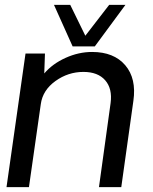

<svg xmlns="http://www.w3.org/2000/svg" viewBox="-20 -770 628 790"><path d="M278.8 -579.1 202.1 -750H269L331.1 -623L429.2 -750H496.1L370.1 -579.1ZM358.9 -556.2Q448.7 -556.2 495.4 -501.5Q542 -446.8 528.8 -355L479 0H387.2L435.1 -346.2Q442.9 -405.3 412.8 -439.7Q382.8 -474.1 323.2 -474.1Q260.3 -474.1 208 -436.5Q155.8 -398.9 147.9 -341.8L99.1 0H6.8L85 -549.8H165L162.1 -467.8Q196.3 -507.8 250 -532Q303.7 -556.2 358.9 -556.2Z"/></svg>

Font: Oakes Grotesk
Style: Italic
Weight: 400
Designer: Samuel Oakes
Foundry: Samuel Oakes
Version: Version 1.0 | wf-rip DC20170320